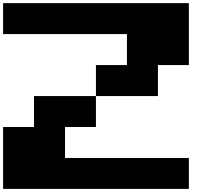

<svg xmlns="http://www.w3.org/2000/svg" viewBox="-20 -1220 1440 1240"><path d="M0 0V-399.9H199.7V-599.6H599.6V-399.9H399.9V-199.7H1199.7V0ZM599.6 -599.6V-799.8H799.8V-1000H0V-1199.7H1199.7V-799.8H1000V-599.6Z"/></svg>

Font: 8-bit HUD
Style: Regular
Weight: 400
Designer: lSPl
Foundry: https://fontstruct.com
Version: Version 1.0